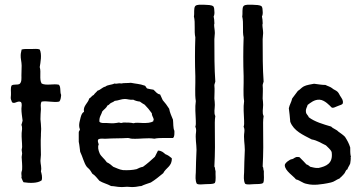

<svg xmlns="http://www.w3.org/2000/svg" viewBox="-20 -783 1515 807"><path d="M229 -356C235 -362 236 -373 237 -384C231 -396 237 -419 227 -427C205 -432 174 -422 155 -432C144 -450 154 -479 147 -501C150 -520 157 -554 147 -575C138 -579 125 -577 111 -577C97 -577 83 -578 71 -575C70 -568 67 -560 67 -551C66 -538 71 -523 71 -507C71 -493 70 -480 70 -466C70 -454 72 -438 62 -430C51 -425 39 -430 29 -424C23 -413 27 -396 26 -384C26 -375 24 -373 26 -365C29 -361 28 -352 35 -351C45 -348 56 -361 68 -354C74 -346 70 -335 70 -326C70 -309 73 -293 75 -276C73 -269 72 -263 70 -258C75 -247 72 -235 71 -224C70 -205 73 -185 73 -165C73 -161 71 -156 71 -153C71 -148 73 -143 73 -138C73 -133 71 -128 71 -123C72 -105 74 -88 73 -71C73 -66 70 -61 70 -57C69 -50 72 -43 70 -36C73 -30 75 -22 79 -17C104 -13 138 -12 155 -25C159 -38 155 -52 152 -63C156 -79 150 -93 150 -107C150 -115 152 -124 152 -132C152 -158 150 -187 152 -213V-220C152 -228 153 -234 153 -241C153 -255 151 -269 150 -282C150 -297 151 -310 152 -324C152 -335 149 -346 155 -356C179 -360 206 -351 229 -356Z M707 -203C714 -208 713 -221 713 -233C707 -245 709 -265 707 -280C701 -295 694 -309 691 -326C682 -340 674 -351 664 -362C661 -370 656 -378 653 -386C639 -388 634 -399 625 -406C614 -408 610 -408 599 -411C593 -414 594 -423 585 -424C570 -430 549 -431 530 -435C514 -433 503 -435 489 -432C478 -435 472 -429 461 -432C450 -426 432 -427 423 -419C409 -416 403 -405 390 -402C385 -395 378 -391 374 -384C366 -381 363 -373 355 -369C350 -349 328 -338 333 -313C325 -309 322 -300 319 -290L314 -269C312 -258 312 -249 316 -239C315 -233 310 -232 311 -224V-187C314 -174 315 -159 317 -145C327 -125 333 -98 344 -83C347 -79 349 -78 352 -75C359 -69 363 -61 368 -53C380 -46 388 -34 398 -23C412 -14 431 -10 447 -1C460 -1 473 3 486 3C495 4 504 2 514 2C524 2 533 4 541 3C554 3 564 -1 574 -1C586 -7 600 -11 614 -16C632 -27 649 -41 666 -55C677 -78 704 -84 702 -118C694 -125 686 -131 675 -135C667 -142 659 -150 644 -150L631 -124C615 -109 599 -95 581 -82C570 -80 562 -76 554 -72C537 -68 518 -67 497 -68C481 -70 470 -77 456 -82C448 -89 440 -96 429 -101C419 -116 405 -125 399 -138C393 -152 390 -166 395 -176C393 -183 389 -190 393 -197C403 -203 415 -199 426 -200C456 -202 486 -201 517 -203C524 -203 528 -200 535 -200C567 -198 599 -205 629 -200C650 -205 683 -202 707 -203ZM626 -282C627 -278 623 -279 625 -274C614 -266 597 -266 581 -266C566 -266 552 -269 541 -265C529 -268 515 -268 499 -268C496 -268 492 -266 489 -266C485 -266 483 -268 480 -268C472 -267 465 -265 458 -265C448 -264 438 -266 428 -266C418 -266 406 -264 398 -271C396 -292 406 -300 410 -315C418 -324 427 -329 432 -340C437 -341 440 -345 443 -348C448 -352 457 -354 462 -359C477 -360 490 -367 505 -367C516 -367 527 -362 540 -364C548 -360 557 -357 568 -356C574 -351 581 -347 588 -343C599 -332 609 -320 618 -307C618 -296 624 -291 626 -282Z M883 -14C889 -25 885 -48 886 -64C883 -70 885 -79 881 -83C884 -136 884 -193 883 -241C883 -259 882 -277 885 -295C878 -309 883 -326 883 -342C883 -351 882 -360 881 -369C881 -387 883 -407 881 -424C881 -430 884 -434 885 -440C881 -495 881 -557 881 -618C881 -626 883 -636 883 -644C883 -656 880 -668 880 -679C880 -682 882 -685 881 -687C881 -696 880 -705 878 -714C881 -719 882 -728 881 -736C881 -744 880 -751 877 -756C869 -763 853 -762 839 -763C824 -763 809 -765 801 -758C793 -749 798 -727 795 -714C802 -686 795 -652 801 -626C799 -571 799 -517 801 -463C802 -425 798 -389 803 -358C799 -331 802 -304 803 -276C803 -264 804 -260 801 -250C804 -245 805 -237 804 -228C800 -202 806 -177 806 -153C806 -136 804 -119 804 -102C804 -87 803 -72 803 -58C802 -42 800 -25 807 -11C816 -5 831 -9 845 -9C859 -10 874 -8 883 -14Z M1086 -14C1092 -25 1088 -48 1089 -64C1086 -70 1088 -79 1084 -83C1087 -136 1087 -193 1086 -241C1086 -259 1085 -277 1088 -295C1081 -309 1086 -326 1086 -342C1086 -351 1085 -360 1084 -369C1084 -387 1086 -407 1084 -424C1084 -430 1087 -434 1088 -440C1084 -495 1084 -557 1084 -618C1084 -626 1086 -636 1086 -644C1086 -656 1083 -668 1083 -679C1083 -682 1085 -685 1084 -687C1084 -696 1083 -705 1081 -714C1084 -719 1085 -728 1084 -736C1084 -744 1083 -751 1080 -756C1072 -763 1056 -762 1042 -763C1027 -763 1012 -765 1004 -758C996 -749 1001 -727 998 -714C1005 -686 998 -652 1004 -626C1002 -571 1002 -517 1004 -463C1005 -425 1001 -389 1006 -358C1002 -331 1005 -304 1006 -276C1006 -264 1007 -260 1004 -250C1007 -245 1008 -237 1007 -228C1003 -202 1009 -177 1009 -153C1009 -136 1007 -119 1007 -102C1007 -87 1006 -72 1006 -58C1005 -42 1003 -25 1010 -11C1019 -5 1034 -9 1048 -9C1062 -10 1077 -8 1086 -14Z M1207 -114C1199 -114 1177 -98 1177 -89C1177 -76 1187 -65 1197 -55C1207 -45 1218 -37 1224 -29C1242 -25 1251 -13 1270 -10C1284 -6 1302 -6 1315 -7C1328 -8 1350 -11 1371 -16C1385 -19 1394 -28 1405 -32C1406 -33 1407 -34 1408 -33C1410 -37 1413 -39 1416 -41C1417 -46 1424 -45 1424 -51C1432 -55 1431 -68 1440 -71C1443 -81 1449 -87 1452 -96C1453 -105 1455 -113 1454 -123C1456 -124 1455 -125 1454 -128C1452 -137 1452 -151 1452 -163C1447 -180 1439 -194 1430 -208C1422 -216 1412 -223 1402 -230C1394 -239 1380 -242 1372 -251C1338 -261 1303 -271 1278 -290C1275 -299 1267 -302 1266 -312C1264 -327 1271 -332 1273 -342C1285 -351 1301 -365 1323 -364C1345 -363 1367 -338 1373 -332C1379 -326 1392 -335 1404 -339C1410 -342 1418 -342 1421 -349C1423 -362 1417 -368 1413 -375C1407 -383 1405 -391 1399 -397C1392 -404 1382 -406 1375 -413C1367 -419 1357 -421 1348 -426C1330 -426 1319 -429 1300 -431C1290 -429 1268 -426 1257 -420C1246 -414 1241 -406 1232 -401L1208 -369C1205 -354 1197 -343 1194 -328C1196 -309 1199 -291 1200 -271C1215 -232 1254 -216 1290 -197C1314 -193 1330 -181 1350 -172C1358 -163 1369 -156 1374 -144C1381 -95 1350 -84 1319 -77C1304 -76 1295 -80 1284 -82C1279 -86 1275 -90 1268 -92C1260 -100 1252 -110 1244 -117C1241 -120 1239 -124 1233 -123C1220 -125 1217 -116 1207 -114Z"/></svg>

Font: FuturaRener
Style: Regular
Weight: 400
Designer: BSozoo
Foundry: BSozoo
Version: Version 1.0